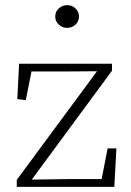

<svg xmlns="http://www.w3.org/2000/svg" viewBox="-20 -724 507 744"><path d="M45 0V-27L367 -463L366 -439L360 -448L227 -447H82L106 -467L80 -336L47 -340L54 -477H414V-450L92 -13L98 -48V-28L239 -30H393L370 -10L397 -149H431L423 0ZM240 -616Q222 -616 208 -628.5Q194 -641 194 -660Q194 -679 208 -691.5Q222 -704 240 -704Q259 -704 272.5 -691.5Q286 -679 286 -660Q286 -641 272.5 -628.5Q259 -616 240 -616Z"/></svg>

Font: Source Serif 4 18pt Light
Style: Regular
Weight: 300
Designer: Frank Grießhammer
Foundry: Adobe Systems Incorporated
Version: Version 4.004;hotconv 1.0.116;makeotfexe 2.5.65601